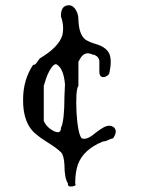

<svg xmlns="http://www.w3.org/2000/svg" viewBox="-20 -574 540 715"><path d="M251 120Q233 123 233 112V109Q220 90 220 40Q218 4 207 -7Q194 -21 149 -49Q127 -63 116 -73Q64 -113 66 -207Q67 -278 103 -332Q112 -332 119 -344Q125 -353 129 -357Q198 -398 212 -442Q220 -476 207 -513Q206 -550 231 -554Q253 -558 266 -530Q272 -517 272 -500Q274 -444 299 -426Q313 -417 337 -410Q385 -396 391 -361Q395 -340 388 -306Q388 -295 372 -288Q351 -282 350 -306V-344Q350 -361 333 -369Q327 -371 324 -371Q293 -386 276 -351Q275 -349 274 -347.5Q273 -346 272 -344V-254Q261 -241 265 -154Q270 -76 284 -59Q303 -51 334 -78Q345 -86 352 -91Q359 -96 363 -98Q388 -113 405 -99Q419 -84 401 -59Q397 -59 374 -49Q370 -48 367.5 -47.5Q365 -47 363 -47Q290 -17 270 39Q260 68 260 109Q266 117 251 120ZM180 -86Q207 -73 207 -98Q220 -124 220 -215Q220 -215 220.5 -226.5Q221 -238 222 -260Q217 -316 194 -332Q182 -344 162 -306Q156 -295 151.5 -281.5Q147 -268 143 -254V-124Q153 -100 180 -86Z"/></svg>

Font: New Tegomin
Style: Regular
Weight: 400
Designer: Kyosuke Nagai
Version: Version 1.000